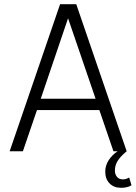

<svg xmlns="http://www.w3.org/2000/svg" viewBox="-20 -720 649 914"><path d="M26 0 266 -700H343L583 0Q555 23 541 44.5Q527 66 527 92Q527 110 537 122Q547 134 565 134Q580 134 595 125L606 162Q587 174 556 174Q522 174 501.5 153Q481 132 481 97Q481 68 497.5 42.5Q514 17 540 0H520L453 -196H156L89 0ZM174 -250H435L304 -633Z"/></svg>

Font: Haskoy Light
Style: Regular
Weight: 300
Designer: Ertekin Erdin
Foundry: Ertekin Erdin
Version: Version 2.000; ttfautohint (v1.8.4.7-5d5b)